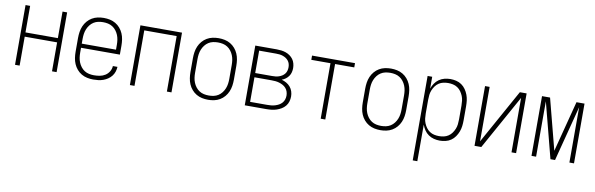

<svg xmlns="http://www.w3.org/2000/svg" viewBox="-50 -980 5099 1646"><g transform="rotate(10 2500.0 -156.5)"><path d="M69 0V-520H109V-289H391V-520H431V0H391V-252H109V0Z M750 8Q724 8 697.5 2.5Q671 -3 648 -16.5Q625 -30 607.5 -50.5Q590 -71 579.5 -95.5Q569 -120 565 -146.5Q561 -173 561 -200V-320Q561 -347 565 -373.5Q569 -400 579.5 -424.5Q590 -449 607.5 -469.5Q625 -490 648 -503.5Q671 -517 697 -522.5Q723 -528 750 -528Q777 -528 803 -522.5Q829 -517 852 -503.5Q875 -490 892.5 -469.5Q910 -449 920.5 -424.5Q931 -400 935 -373.5Q939 -347 939 -320V-242H601V-200Q601 -178 604 -157Q607 -136 615 -116Q623 -96 636.5 -78.5Q650 -61 668 -49.5Q686 -38 707.5 -33.5Q729 -29 750 -29Q776 -29 801 -33.5Q826 -38 847.5 -51.5Q869 -65 882.5 -87.5Q896 -110 897 -135H937Q936 -113 929 -92Q922 -71 908.5 -54Q895 -37 876.5 -24.5Q858 -12 837 -4.5Q816 3 794 5.5Q772 8 750 8ZM601 -278H899V-320Q899 -342 896 -363Q893 -384 885 -404Q877 -424 863.5 -441.5Q850 -459 832 -470.5Q814 -482 793 -486.5Q772 -491 750 -491Q728 -491 707 -486.5Q686 -482 668 -470.5Q650 -459 636.5 -441.5Q623 -424 615 -404Q607 -384 604 -363Q601 -342 601 -320Z M1069 0V-520H1431V0H1391V-483H1109V0Z M1750 8Q1723 8 1697 2.5Q1671 -3 1648 -16.5Q1625 -30 1607.5 -50.5Q1590 -71 1579.5 -95.5Q1569 -120 1565 -146.5Q1561 -173 1561 -200V-320Q1561 -347 1565 -373.5Q1569 -400 1579.5 -424.5Q1590 -449 1607.5 -469.5Q1625 -490 1648 -503.5Q1671 -517 1697 -522.5Q1723 -528 1750 -528Q1777 -528 1803 -522.5Q1829 -517 1852 -503.5Q1875 -490 1892.5 -469.5Q1910 -449 1920.5 -424.5Q1931 -400 1935 -373.5Q1939 -347 1939 -320V-200Q1939 -173 1935 -146.5Q1931 -120 1920.5 -95.5Q1910 -71 1892.5 -50.5Q1875 -30 1852 -16.5Q1829 -3 1803 2.5Q1777 8 1750 8ZM1750 -29Q1772 -29 1793 -33.5Q1814 -38 1832 -49.5Q1850 -61 1863.5 -78.5Q1877 -96 1885 -116Q1893 -136 1896 -157Q1899 -178 1899 -200V-320Q1899 -342 1896 -363Q1893 -384 1885 -404Q1877 -424 1863.5 -441.5Q1850 -459 1832 -470.5Q1814 -482 1793 -486.5Q1772 -491 1750 -491Q1728 -491 1707 -486.5Q1686 -482 1668 -470.5Q1650 -459 1636.5 -441.5Q1623 -424 1615 -404Q1607 -384 1604 -363Q1601 -342 1601 -320V-200Q1601 -178 1604 -157Q1607 -136 1615 -116Q1623 -96 1636.5 -78.5Q1650 -61 1668 -49.5Q1686 -38 1707 -33.5Q1728 -29 1750 -29Z M2256 0H2069V-520H2256Q2276 -520 2296 -517.5Q2316 -515 2335 -508.5Q2354 -502 2371 -490Q2388 -478 2399.5 -462Q2411 -446 2416.5 -426Q2422 -406 2422 -386Q2422 -368 2417.5 -349.5Q2413 -331 2402 -315.5Q2391 -300 2376 -289Q2361 -278 2343 -271Q2365 -265 2384.5 -254Q2404 -243 2418.5 -226Q2433 -209 2440 -187.5Q2447 -166 2447 -143Q2447 -121 2440.5 -99Q2434 -77 2419.5 -59.5Q2405 -42 2385.5 -30.5Q2366 -19 2345 -12Q2324 -5 2301.5 -2.5Q2279 0 2256 0ZM2109 -288H2256Q2271 -288 2286 -289.5Q2301 -291 2315.5 -296Q2330 -301 2342.5 -309Q2355 -317 2364.5 -329Q2374 -341 2378 -356Q2382 -371 2382 -386Q2382 -401 2378 -415.5Q2374 -430 2364.5 -442Q2355 -454 2342.5 -462Q2330 -470 2315.5 -475Q2301 -480 2286 -481.5Q2271 -483 2256 -483H2109ZM2256 -37Q2274 -37 2291 -38.5Q2308 -40 2325 -45Q2342 -50 2357.5 -58.5Q2373 -67 2384.5 -80Q2396 -93 2401.5 -109.5Q2407 -126 2407 -144Q2407 -161 2401.5 -178Q2396 -195 2384.5 -208Q2373 -221 2357.5 -229.5Q2342 -238 2325 -243Q2308 -248 2291 -249.5Q2274 -251 2256 -251H2109V-37Z M2730 0V-483H2563V-520H2937V-483H2770V0Z M3250 8Q3223 8 3197 2.5Q3171 -3 3148 -16.5Q3125 -30 3107.5 -50.5Q3090 -71 3079.5 -95.5Q3069 -120 3065 -146.5Q3061 -173 3061 -200V-320Q3061 -347 3065 -373.5Q3069 -400 3079.5 -424.5Q3090 -449 3107.5 -469.5Q3125 -490 3148 -503.5Q3171 -517 3197 -522.5Q3223 -528 3250 -528Q3277 -528 3303 -522.5Q3329 -517 3352 -503.5Q3375 -490 3392.5 -469.5Q3410 -449 3420.5 -424.5Q3431 -400 3435 -373.5Q3439 -347 3439 -320V-200Q3439 -173 3435 -146.5Q3431 -120 3420.5 -95.5Q3410 -71 3392.5 -50.5Q3375 -30 3352 -16.5Q3329 -3 3303 2.5Q3277 8 3250 8ZM3250 -29Q3272 -29 3293 -33.5Q3314 -38 3332 -49.5Q3350 -61 3363.5 -78.5Q3377 -96 3385 -116Q3393 -136 3396 -157Q3399 -178 3399 -200V-320Q3399 -342 3396 -363Q3393 -384 3385 -404Q3377 -424 3363.5 -441.5Q3350 -459 3332 -470.5Q3314 -482 3293 -486.5Q3272 -491 3250 -491Q3228 -491 3207 -486.5Q3186 -482 3168 -470.5Q3150 -459 3136.5 -441.5Q3123 -424 3115 -404Q3107 -384 3104 -363Q3101 -342 3101 -320V-200Q3101 -178 3104 -157Q3107 -136 3115 -116Q3123 -96 3136.5 -78.5Q3150 -61 3168 -49.5Q3186 -38 3207 -33.5Q3228 -29 3250 -29Z M3569 215V-520H3609V-417Q3618 -442 3632.5 -463.5Q3647 -485 3668.5 -500Q3690 -515 3715.5 -521.5Q3741 -528 3767 -528Q3792 -528 3817.5 -522Q3843 -516 3864 -501.5Q3885 -487 3900 -465.5Q3915 -444 3924 -420Q3933 -396 3936 -371Q3939 -346 3939 -320V-200Q3939 -174 3936 -149Q3933 -124 3924 -100Q3915 -76 3900 -54.5Q3885 -33 3864 -18.5Q3843 -4 3817.5 2Q3792 8 3767 8Q3741 8 3715.5 1.5Q3690 -5 3668.5 -20Q3647 -35 3632.5 -56.5Q3618 -78 3609 -103V215ZM3754 -29Q3775 -29 3796 -33.5Q3817 -38 3835 -50Q3853 -62 3865.5 -79.5Q3878 -97 3886 -116.5Q3894 -136 3896.5 -157.5Q3899 -179 3899 -200V-320Q3899 -341 3896.5 -362.5Q3894 -384 3886 -403.5Q3878 -423 3865.5 -440.5Q3853 -458 3835 -470Q3817 -482 3796 -486.5Q3775 -491 3754 -491Q3733 -491 3712 -486.5Q3691 -482 3673 -470Q3655 -458 3642.5 -440.5Q3630 -423 3622 -403.5Q3614 -384 3611.5 -362.5Q3609 -341 3609 -320V-200Q3609 -179 3611.5 -157.5Q3614 -136 3622 -116.5Q3630 -97 3642.5 -79.5Q3655 -62 3673 -50Q3691 -38 3712 -33.5Q3733 -29 3754 -29Z M4069 0V-520H4109V-46L4372 -520H4431V0H4391V-474L4128 0Z M4565 0V-520H4635L4750 -77L4865 -520H4935V0H4895V-482L4770 0H4730L4605 -482V0Z"/></g></svg>

Font: Iosevka Extralight
Style: Regular
Weight: 200
Monospace: yes
Designer: Belleve Invis
Foundry: Belleve Invis
Version: Version 32.0.1; ttfautohint (v1.8.4)